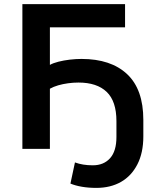

<svg xmlns="http://www.w3.org/2000/svg" viewBox="-20 -725 776 935"><path d="M449 190Q411 190 379 184.5Q347 179 323 169L345 66Q364 73 385.5 76.5Q407 80 432 80Q485 80 516 45.5Q547 11 547 -58V-135Q547 -232 499.5 -277.5Q452 -323 362 -323Q337 -323 311.5 -319.5Q286 -316 263.5 -309.5Q241 -303 223 -293V0H89V-705H589V-592H223V-409Q239 -418 264.5 -424.5Q290 -431 319.5 -434.5Q349 -438 377 -438Q520 -438 599 -364Q678 -290 678 -141V-61Q678 19 649 75.5Q620 132 569 161Q518 190 449 190Z"/></svg>

Font: Nunito Sans 9pt
Style: Bold
Weight: 700
Version: Version 3.101;gftools[0.9.27]